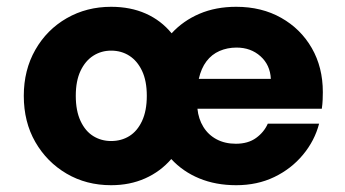

<svg xmlns="http://www.w3.org/2000/svg" viewBox="-20 -533 1014 565"><path d="M307 12Q234 12 176 -22Q118 -56 84 -115Q50 -174 50 -251Q50 -327 84 -386.5Q118 -446 176.5 -479.5Q235 -513 307 -513Q364 -513 409 -493Q454 -473 485 -435Q519 -472 567 -492.5Q615 -513 675 -513Q750 -513 807.5 -480.5Q865 -448 897.5 -391.5Q930 -335 930 -262Q930 -252 929.5 -239.5Q929 -227 927 -213H561Q564 -183 578.5 -159.5Q593 -136 617.5 -123Q642 -110 674 -110Q710 -110 733.5 -127Q757 -144 768 -169H919Q906 -119 871.5 -77.5Q837 -36 787 -12Q737 12 675 12Q615 12 566.5 -8Q518 -28 484 -65Q452 -28 407 -8Q362 12 307 12ZM307 -118Q337 -118 360.5 -132.5Q384 -147 398 -177Q412 -207 412 -251Q412 -295 398 -324.5Q384 -354 360.5 -369Q337 -384 307 -384Q278 -384 254.5 -369Q231 -354 217 -324.5Q203 -295 203 -251Q203 -207 217 -177Q231 -147 254.5 -132.5Q278 -118 307 -118ZM565 -301H777Q775 -342 746.5 -367.5Q718 -393 676 -393Q649 -393 626 -383Q603 -373 587.5 -352.5Q572 -332 565 -301Z"/></svg>

Font: DM Sans 17pt Black
Style: Regular
Weight: 900
Version: Version 4.004;gftools[0.9.30]